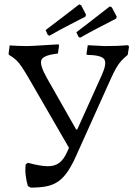

<svg xmlns="http://www.w3.org/2000/svg" viewBox="-20 -847 618 875"><path d="M309 -148 116 -482Q94 -520 80 -541Q66 -562 53 -574Q40 -586 21 -597L19 -601L24 -640Q38 -639 61 -638Q84 -637 102 -637Q114 -637 130 -638Q146 -639 173.5 -640.5Q201 -642 247 -645L249 -638L244 -603Q179 -596 169 -574.5Q159 -553 194 -491L327 -257H358ZM107 1Q100 -23 97 -48Q94 -73 97 -98L107 -105Q163 -90 196.5 -89.5Q230 -89 251 -105.5Q272 -122 287 -157L444 -505Q468 -558 455 -577Q442 -596 376 -597L374 -601L380 -641L457 -637Q492 -637 515.5 -638Q539 -639 564 -641L568 -634L562 -597Q545 -583 533 -570Q521 -557 510 -538Q499 -519 485 -488L328 -139Q309 -96 290 -67.5Q271 -39 248 -22Q225 -5 194.5 1.5Q164 8 120 8ZM345 -675 338 -679 328 -700Q364 -727 399 -754.5Q434 -782 457.5 -800Q481 -818 481 -818L490 -813L512 -771L509 -762Q509 -762 485.5 -750Q462 -738 424.5 -718.5Q387 -699 345 -675ZM205 -684 197 -689 188 -710Q224 -737 259 -764Q294 -791 317.5 -809Q341 -827 341 -827L350 -823L372 -780L369 -771Q369 -771 345.5 -759Q322 -747 284.5 -727.5Q247 -708 205 -684Z"/></svg>

Font: Alegreya
Style: Regular
Weight: 400
Designer: Juan Pablo del Peral
Foundry: Huerta Tipografica
Version: Version 2.009